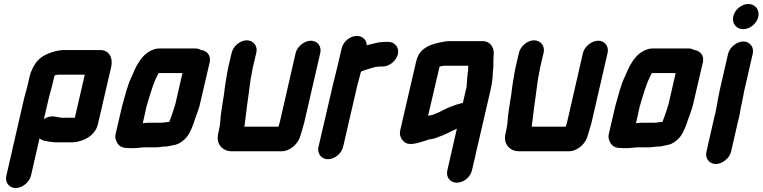

<svg xmlns="http://www.w3.org/2000/svg" viewBox="-20 -719 3841 967"><path d="M242 -286 254 -336C255 -337 255 -338 255 -339C260 -341 267 -342 273 -343H407L357 -126H289C256 -132 232 -140 201 -119L226 -226C229 -240 239 -273 242 -286ZM102 -226 12 166C4 199 26 228 59 228C92 228 128 199 136 166L179 -22C187 -16 194 -12 203 -10C222 -7 243 -2 267 -2H345C402 -5 460 -37 473 -93L540 -382C550 -426 531 -467 485 -467H299C286 -466 275 -465 263 -462C212 -449 172 -430 148 -382C141 -368 134 -354 130 -337L118 -285C115 -272 105 -239 102 -226Z M794 -101H734C724 -101 714 -100 703 -99C702 -98 700 -98 699 -98L718 -183C736 -243 752 -303 779 -351H899L862 -190C859 -183 858 -178 857 -175C855 -169 853 -162 850 -154L843 -133L835 -112C835 -110 834 -108 832 -105C820 -105 806 -101 794 -101ZM710 23H766C773 23 780 22 789 21L806 19H817C830 18 851 12 863 10C884 5 902 -8 920 -28C940 -54 951 -85 962 -119L970 -141C976 -158 979 -165 985 -186L1036 -405C1044 -438 1023 -464 993 -467C984 -472 975 -475 964 -475H783C764 -475 743 -468 723 -454C687 -429 663 -382 644 -335C622 -291 610 -237 595 -185L562 -43C559 -29 561 -15 570 0C583 22 600 27 635 27H658C672 27 694 23 710 23Z M1494 -39C1495 -42 1496 -46 1498 -52C1502 -69 1512 -96 1516 -118L1593 -452C1601 -485 1579 -514 1546 -514C1513 -514 1477 -485 1469 -452L1392 -116C1390 -107 1388 -98 1385 -90L1383 -81H1211C1216 -119 1220 -153 1225 -193L1229 -221C1236 -266 1239 -312 1250 -360C1251 -369 1253 -377 1255 -386L1271 -454C1279 -487 1256 -516 1223 -516C1190 -516 1155 -487 1147 -454L1131 -386C1123 -352 1119 -317 1113 -284C1111 -266 1107 -231 1103 -213C1100 -196 1097 -171 1094 -153C1089 -124 1091 -99 1084 -70L1081 -56C1072 -18 1076 1 1095 23C1109 36 1126 43 1146 43H1397C1442 43 1484 4 1494 -39Z M1984 -446C1992 -479 1969 -508 1936 -508H1926C1919 -508 1912 -508 1906 -507C1897 -507 1887 -506 1876 -503C1859 -498 1843 -496 1827 -491C1827 -516 1808 -538 1777 -538C1743 -538 1709 -510 1701 -476L1677 -374C1671 -350 1663 -319 1657 -293L1584 21C1576 54 1599 83 1632 83C1665 83 1700 54 1708 21L1781 -295C1786 -315 1794 -339 1798 -358C1808 -363 1825 -369 1837 -372C1851 -376 1869 -383 1883 -383C1888 -384 1893 -384 1898 -384H1908C1941 -384 1976 -413 1984 -446Z M2136 -136 2194 -384C2199 -384 2208 -387 2214 -388H2339C2337 -381 2338 -371 2338 -367L2336 -353C2333 -333 2332 -304 2330 -282L2311 -200C2306 -200 2301 -199 2297 -197C2278 -193 2263 -186 2243 -179C2216 -168 2193 -152 2165 -143C2164 -142 2162 -141 2161 -141C2154 -139 2144 -138 2136 -136ZM2281 201C2315 201 2349 173 2357 139L2449 -259C2457 -292 2462 -327 2462 -354L2464 -372C2466 -393 2464 -417 2466 -439C2472 -477 2450 -512 2410 -512H2244C2234 -512 2224 -511 2215 -509C2183 -503 2153 -497 2127 -481C2096 -462 2083 -441 2074 -401L1996 -64C1990 -40 1999 -21 2013 -7C2039 20 2088 -1 2125 -11C2130 -13 2138 -17 2143 -17C2160 -19 2175 -23 2190 -30C2222 -40 2250 -57 2281 -71L2233 139C2225 173 2247 201 2281 201Z M2941 -39C2942 -42 2943 -46 2945 -52C2949 -69 2959 -96 2963 -118L3040 -452C3048 -485 3026 -514 2993 -514C2960 -514 2924 -485 2916 -452L2839 -116C2837 -107 2835 -98 2832 -90L2830 -81H2658C2663 -119 2667 -153 2672 -193L2676 -221C2683 -266 2686 -312 2697 -360C2698 -369 2700 -377 2702 -386L2718 -454C2726 -487 2703 -516 2670 -516C2637 -516 2602 -487 2594 -454L2578 -386C2570 -352 2566 -317 2560 -284C2558 -266 2554 -231 2550 -213C2547 -196 2544 -171 2541 -153C2536 -124 2538 -99 2531 -70L2528 -56C2519 -18 2523 1 2542 23C2556 36 2573 43 2593 43H2844C2889 43 2931 4 2941 -39Z M3278 -101H3218C3208 -101 3198 -100 3187 -99C3186 -98 3184 -98 3183 -98L3202 -183C3220 -243 3236 -303 3263 -351H3383L3346 -190C3343 -183 3342 -178 3341 -175C3339 -169 3337 -162 3334 -154L3327 -133L3319 -112C3319 -110 3318 -108 3316 -105C3304 -105 3290 -101 3278 -101ZM3194 23H3250C3257 23 3264 22 3273 21L3290 19H3301C3314 18 3335 12 3347 10C3368 5 3386 -8 3404 -28C3424 -54 3435 -85 3446 -119L3454 -141C3460 -158 3463 -165 3469 -186L3520 -405C3528 -438 3507 -464 3477 -467C3468 -472 3459 -475 3448 -475H3267C3248 -475 3227 -468 3207 -454C3171 -429 3147 -382 3128 -335C3106 -291 3094 -237 3079 -185L3046 -43C3043 -29 3045 -15 3054 0C3067 22 3084 27 3119 27H3142C3156 27 3178 23 3194 23Z M3647 -448 3605 -265C3594 -217 3589 -168 3576 -122L3538 45C3530 78 3552 107 3585 107C3618 107 3654 78 3662 45L3700 -121C3705 -137 3707 -154 3710 -171L3720 -219C3723 -235 3726 -250 3729 -265L3771 -448C3779 -481 3757 -510 3724 -510C3691 -510 3655 -481 3647 -448ZM3673 -637C3665 -602 3688 -572 3723 -572C3757 -572 3791 -600 3799 -634C3807 -669 3784 -699 3749 -699C3715 -699 3681 -671 3673 -637Z"/></svg>

Font: Electronic
Style: ThkIt
Weight: 900
Version: Version 1.011